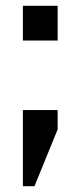

<svg xmlns="http://www.w3.org/2000/svg" viewBox="-20 -505 269 663"><path d="M59 -365V-485H179V-365ZM59 138V-125H179V-58L99 138Z"/></svg>

Font: Sarpanch Medium
Style: Regular
Weight: 500
Designer: Manushi Parikh (Devanagari and Latin), Jyotish Sonowal (Devanagari)
Foundry: Indian Type Foundry
Version: Version 2.004;PS 1.0;hotconv 1.0.78;makeotf.lib2.5.61930; tt